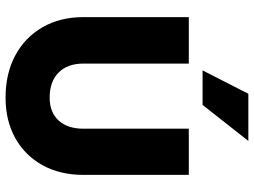

<svg xmlns="http://www.w3.org/2000/svg" viewBox="-131 -773 912 690"><g transform="rotate(90 325.0 -428.0)"><path d="M486.5 -864.5 357 -700H233L317 -864.5ZM41.5 -650.5H208.5V-272Q208.5 -214.5 240.8 -182.5Q273 -150.5 331 -150.5Q383.5 -150.5 413 -182.5Q442.5 -214.5 442.5 -272V-650.5H608.5V-272Q608.5 -188 573.8 -125Q539 -62 476.5 -27Q414 8 331 8Q244 8 179 -27Q114 -62 77.8 -125Q41.5 -188 41.5 -272Z"/></g></svg>

Font: Overused Grotesk ExtraBold
Style: Regular
Weight: 800
Version: Version 0.004